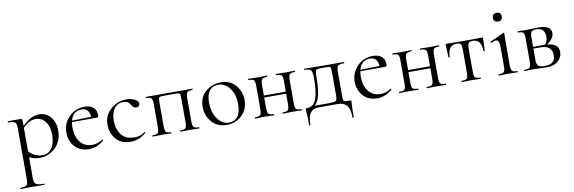

<svg xmlns="http://www.w3.org/2000/svg" viewBox="-58 -1079 5492 1838"><g transform="rotate(-10 2688.0 -160.5)"><path d="M322 -399Q386 -399 430.5 -349Q475 -299 475 -215Q475 -158 454 -112Q433 -66 400 -40Q367 -14 331 -0.5Q295 13 260 13Q201 13 156 -12V194Q156 237 174 250Q192 263 254 263Q257 263 257 269Q257 275 254 275Q237 275 194.5 274Q152 273 127 273Q106 273 71.5 274Q37 275 25 275Q22 275 22 269Q22 263 25 263Q71 263 84.5 250Q98 237 98 194V-305Q98 -348 82 -361Q66 -374 16 -374Q13 -374 13 -380Q13 -386 16 -386H136Q148 -386 152 -381Q156 -376 156 -360V-315Q239 -399 322 -399ZM290 -8Q343 -8 377 -54.5Q411 -101 411 -184Q411 -267 374 -314Q337 -361 280 -361Q218 -361 156 -297V-68Q211 -8 290 -8Z M875 -56Q876 -57 878.5 -55.5Q881 -54 882 -51.5Q883 -49 882 -47Q816 12 736 12Q648 12 598 -44.5Q548 -101 548 -180Q548 -270 610 -332.5Q672 -395 763 -395Q817 -395 847 -368.5Q877 -342 877 -296Q877 -272 865 -272L619 -271Q614 -244 614 -219Q614 -132 656 -77.5Q698 -23 771 -23Q827 -23 875 -56ZM729 -375Q646 -375 622 -285L808 -289Q807 -330 786 -352.5Q765 -375 729 -375Z M1144 12Q1048 12 998.5 -47Q949 -106 949 -185Q949 -280 1016.5 -337.5Q1084 -395 1168 -395Q1213 -395 1247.5 -378Q1282 -361 1284 -336Q1285 -322 1275.5 -312Q1266 -302 1249 -302Q1223 -302 1205 -334Q1193 -355 1177.5 -365Q1162 -375 1134 -375Q1078 -375 1046.5 -331.5Q1015 -288 1015 -215Q1015 -132 1057 -77.5Q1099 -23 1184 -23Q1244 -23 1285 -56Q1287 -57 1289.5 -55.5Q1292 -54 1293 -52Q1294 -50 1292 -48Q1225 12 1144 12Z M1808 -12Q1811 -12 1811 -6Q1811 0 1808 0Q1796 0 1766 -1Q1736 -2 1718 -2Q1700 -2 1669 -1Q1638 0 1627 0Q1624 0 1624 -6Q1624 -12 1627 -12Q1666 -12 1677.5 -25Q1689 -38 1689 -81V-305Q1689 -351 1683 -359Q1677 -367 1641 -367H1525Q1488 -367 1482 -358.5Q1476 -350 1476 -303V-81Q1476 -37 1487 -24.5Q1498 -12 1537 -12Q1539 -12 1539 -6Q1539 0 1537 0Q1525 0 1495.5 -1Q1466 -2 1449 -2Q1431 -2 1399.5 -1Q1368 0 1356 0Q1353 0 1353 -6Q1353 -12 1356 -12Q1397 -12 1408.5 -24.5Q1420 -37 1420 -81V-305Q1420 -349 1408.5 -361.5Q1397 -374 1357 -374Q1354 -374 1354 -380Q1354 -386 1357 -386H1808Q1811 -386 1811 -380Q1811 -374 1808 -374Q1768 -374 1756.5 -360.5Q1745 -347 1745 -303V-81Q1745 -37 1756.5 -24.5Q1768 -12 1808 -12Z M2072 13Q1985 13 1930.5 -48.5Q1876 -110 1876 -198Q1876 -294 1941.5 -346.5Q2007 -399 2089 -399Q2176 -399 2229.5 -337.5Q2283 -276 2283 -193Q2283 -101 2221.5 -44Q2160 13 2072 13ZM2100 -5Q2154 -5 2184.5 -44.5Q2215 -84 2215 -165Q2215 -259 2170 -319.5Q2125 -380 2056 -380Q2002 -380 1972.5 -341Q1943 -302 1943 -229Q1943 -135 1987.5 -70Q2032 -5 2100 -5Z M2804 -12Q2807 -12 2807 -6Q2807 0 2804 0Q2792 0 2762 -1Q2732 -2 2714 -2Q2696 -2 2664 -1Q2632 0 2621 0Q2618 0 2618 -6Q2618 -12 2621 -12Q2661 -12 2673 -24.5Q2685 -37 2685 -81V-183H2472V-81Q2472 -37 2483.5 -24.5Q2495 -12 2535 -12Q2538 -12 2538 -6Q2538 0 2535 0Q2524 0 2493 -1Q2462 -2 2445 -2Q2427 -2 2395.5 -1Q2364 0 2352 0Q2349 0 2349 -6Q2349 -12 2352 -12Q2393 -12 2404.5 -24.5Q2416 -37 2416 -81V-305Q2416 -349 2404.5 -361.5Q2393 -374 2353 -374Q2350 -374 2350 -380Q2350 -386 2353 -386Q2364 -386 2395.5 -385Q2427 -384 2445 -384Q2463 -384 2493.5 -385Q2524 -386 2535 -386Q2538 -386 2538 -380Q2538 -374 2535 -374Q2495 -374 2483.5 -360.5Q2472 -347 2472 -303V-203H2685V-305Q2685 -349 2673.5 -361.5Q2662 -374 2622 -374Q2619 -374 2619 -380Q2619 -386 2622 -386Q2633 -386 2664.5 -385Q2696 -384 2714 -384Q2732 -384 2762.5 -385Q2793 -386 2804 -386Q2807 -386 2807 -380Q2807 -374 2804 -374Q2764 -374 2752.5 -360.5Q2741 -347 2741 -303V-81Q2741 -37 2752.5 -24.5Q2764 -12 2804 -12Z M3279 -12Q3286 -12 3287 -10Q3288 -8 3288 0Q3288 2 3285.5 45Q3283 88 3283 152Q3283 156 3277 156Q3271 156 3271 152Q3271 68 3241 34Q3211 0 3157 0H2966Q2917 0 2889.5 34Q2862 68 2862 152Q2862 156 2856 156Q2850 156 2850 152Q2850 86 2847 44.5Q2844 3 2844 0Q2844 -9 2845.5 -10.5Q2847 -12 2854 -12Q2923 -12 2948.5 -81.5Q2974 -151 2974 -288Q2974 -342 2959 -359.5Q2944 -377 2897 -377Q2894 -377 2894 -382.5Q2894 -388 2897 -388Q2908 -388 2982.5 -387Q3057 -386 3070 -386H3282Q3284 -386 3284 -380Q3284 -374 3282 -374Q3236 -374 3222.5 -360.5Q3209 -347 3209 -303V-81Q3209 -75 3209 -64Q3208 -25 3217 -18.5Q3226 -12 3279 -12ZM3153 -81V-305Q3153 -351 3146.5 -358.5Q3140 -366 3103 -366H3058Q3017 -366 3008 -356.5Q2999 -347 2999 -308Q2999 -195 2985.5 -126Q2972 -57 2936 -22H3055Q3124 -22 3138.5 -30Q3153 -38 3153 -81Z M3678 -56Q3679 -57 3681.5 -55.5Q3684 -54 3685 -51.5Q3686 -49 3685 -47Q3619 12 3539 12Q3451 12 3401 -44.5Q3351 -101 3351 -180Q3351 -270 3413 -332.5Q3475 -395 3566 -395Q3620 -395 3650 -368.5Q3680 -342 3680 -296Q3680 -272 3668 -272L3422 -271Q3417 -244 3417 -219Q3417 -132 3459 -77.5Q3501 -23 3574 -23Q3630 -23 3678 -56ZM3532 -375Q3449 -375 3425 -285L3611 -289Q3610 -330 3589 -352.5Q3568 -375 3532 -375Z M4206 -12Q4209 -12 4209 -6Q4209 0 4206 0Q4194 0 4164 -1Q4134 -2 4116 -2Q4098 -2 4066 -1Q4034 0 4023 0Q4020 0 4020 -6Q4020 -12 4023 -12Q4063 -12 4075 -24.5Q4087 -37 4087 -81V-183H3874V-81Q3874 -37 3885.5 -24.5Q3897 -12 3937 -12Q3940 -12 3940 -6Q3940 0 3937 0Q3926 0 3895 -1Q3864 -2 3847 -2Q3829 -2 3797.5 -1Q3766 0 3754 0Q3751 0 3751 -6Q3751 -12 3754 -12Q3795 -12 3806.5 -24.5Q3818 -37 3818 -81V-305Q3818 -349 3806.5 -361.5Q3795 -374 3755 -374Q3752 -374 3752 -380Q3752 -386 3755 -386Q3766 -386 3797.5 -385Q3829 -384 3847 -384Q3865 -384 3895.5 -385Q3926 -386 3937 -386Q3940 -386 3940 -380Q3940 -374 3937 -374Q3897 -374 3885.5 -360.5Q3874 -347 3874 -303V-203H4087V-305Q4087 -349 4075.5 -361.5Q4064 -374 4024 -374Q4021 -374 4021 -380Q4021 -386 4024 -386Q4035 -386 4066.5 -385Q4098 -384 4116 -384Q4134 -384 4164.5 -385Q4195 -386 4206 -386Q4209 -386 4209 -380Q4209 -374 4206 -374Q4166 -374 4154.5 -360.5Q4143 -347 4143 -303V-81Q4143 -37 4154.5 -24.5Q4166 -12 4206 -12Z M4360 0Q4358 0 4358 -6Q4358 -12 4360 -12Q4401 -12 4412.5 -24.5Q4424 -37 4424 -81V-303Q4424 -344 4415 -357.5Q4406 -371 4376 -371Q4332 -371 4311 -344Q4290 -317 4288 -256Q4287 -254 4281.5 -254Q4276 -254 4276 -256Q4276 -270 4273.5 -314.5Q4271 -359 4271 -378Q4271 -384 4272 -385.5Q4273 -387 4279 -387Q4283 -387 4340 -386Q4397 -385 4450 -385Q4504 -385 4562.5 -386Q4621 -387 4626 -387Q4632 -387 4633 -385.5Q4634 -384 4634 -378Q4634 -359 4631.5 -314.5Q4629 -270 4629 -256Q4629 -254 4623.5 -254Q4618 -254 4617 -256Q4615 -317 4594 -344Q4573 -371 4529 -371Q4499 -371 4490 -357.5Q4481 -344 4481 -303V-81Q4481 -37 4492.5 -24.5Q4504 -12 4544 -12Q4546 -12 4546 -6Q4546 0 4544 0Q4532 0 4501.5 -1Q4471 -2 4454 -2Q4436 -2 4404 -1Q4372 0 4360 0Z M4804 -511Q4760 -511 4760 -555Q4760 -574 4771.5 -585Q4783 -596 4804 -596Q4846 -596 4846 -555Q4846 -511 4804 -511ZM4720 0Q4718 0 4718 -6Q4718 -12 4720 -12Q4760 -12 4772 -25Q4784 -38 4784 -81V-268Q4784 -336 4751 -336Q4733 -336 4706 -322Q4703 -321 4700.5 -323.5Q4698 -326 4698 -329Q4698 -332 4701 -334L4830 -394Q4832 -396 4834 -396Q4842 -396 4842 -387Q4842 -383 4841.5 -366.5Q4841 -350 4840.5 -323.5Q4840 -297 4840 -269V-81Q4840 -38 4851.5 -25Q4863 -12 4903 -12Q4906 -12 4906 -6Q4906 0 4903 0Q4892 0 4861.5 -1Q4831 -2 4812 -2Q4793 -2 4762 -1Q4731 0 4720 0Z M5228 -213Q5338 -203 5338 -122Q5338 -68 5296 -33Q5254 2 5189 2Q5174 2 5129 0Q5084 -2 5064 -2Q5046 -2 5014.5 -1Q4983 0 4971 0Q4968 0 4968 -6Q4968 -12 4971 -12Q5012 -12 5023.5 -24.5Q5035 -37 5035 -81V-305Q5035 -349 5023.5 -361.5Q5012 -374 4972 -374Q4969 -374 4969 -380Q4969 -386 4972 -386Q4983 -386 5014.5 -385.5Q5046 -385 5064 -385Q5081 -385 5118 -386.5Q5155 -388 5175 -388Q5296 -388 5296 -312Q5296 -262 5228 -213ZM5149 -374Q5114 -374 5102.5 -360.5Q5091 -347 5091 -303V-214H5195H5206Q5233 -243 5233 -289Q5233 -374 5149 -374ZM5172 -14Q5272 -14 5272 -100Q5272 -197 5160 -197H5091V-81Q5091 -44 5107.5 -29Q5124 -14 5172 -14Z"/></g></svg>

Font: Cormorant Infant
Style: Regular
Weight: 400
Designer: Christian Thalmann (Catharsis Fonts)
Version: Version 1.000;PS 002.000;hotconv 1.0.88;makeotf.lib2.5.64775